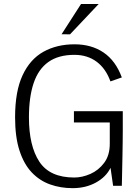

<svg xmlns="http://www.w3.org/2000/svg" viewBox="-20 -956 719 988"><path d="M353.5 12.2Q291.5 12.2 237.5 -7.1Q183.6 -26.4 143.3 -68.8Q103 -111.3 80.3 -181.2Q57.6 -251 57.6 -352.5Q57.6 -486.3 96.2 -568.8Q134.8 -651.4 203.6 -689.7Q272.5 -728 363.3 -728Q450.7 -728 512.9 -685.8Q575.2 -643.6 606.9 -557.6L548.3 -537.1Q524.4 -603.5 476.8 -638.7Q429.2 -673.8 362.8 -673.8Q280.8 -673.8 229 -637Q177.2 -600.1 153.1 -528.3Q128.9 -456.5 128.9 -352.1Q128.9 -205.1 182.6 -123.8Q236.3 -42.5 362.3 -42.5Q402.8 -42.5 445.1 -61Q487.3 -79.6 516.1 -118.2Q544.9 -156.7 544.9 -216.3V-325.7H360.4V-383.8H611.8V-283.7Q611.8 -261.2 611.3 -226.1Q610.8 -190.9 610.1 -151.9Q609.4 -112.8 608.6 -78.1Q607.9 -43.5 607.4 -21.7Q606.9 0 606.9 0H562L548.8 -92.3Q525.4 -44.9 473.1 -16.4Q420.9 12.2 353.5 12.2ZM340.3 -779.3 296.9 -779.8 397 -935.5H487.8Z"/></svg>

Font: Pontano Sans Light
Style: Regular
Weight: 300
Designer: Vernon Adams
Foundry: Vernon Adams
Version: Version 2.001